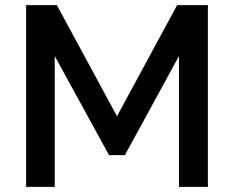

<svg xmlns="http://www.w3.org/2000/svg" viewBox="-20 -730 915 750"><path d="M679.2 0V-511.2L467.8 -124H405.8L193.8 -511.2V0H82V-710H202.1L437 -275.9L671.9 -710H792V0Z"/></svg>

Font: Rising Sun DemiBold
Style: DemiBold
Weight: 600
Designer: Matt McInerney, Pablo Impallari, Rodrigo Fuenzalida
Foundry: Matt McInerney, Pablo Impallari, Rodrigo Fuenzalida
Version: Version 1.000